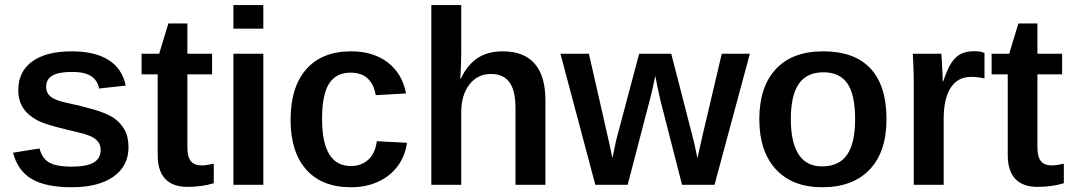

<svg xmlns="http://www.w3.org/2000/svg" viewBox="-20 -745 4319 774"><path d="M498 -151.4Q498 -75.7 437.5 -33Q377 9.8 269 9.8Q163.6 9.8 107.2 -23.9Q50.8 -57.6 32.7 -129.4L139.2 -146.5Q149.4 -106.9 178 -90.1Q206.5 -73.2 269 -73.2Q329.6 -73.2 357.7 -89.8Q385.7 -106.4 385.7 -140.6Q385.7 -168 364.3 -184.6Q342.8 -201.2 293 -211.9Q248.5 -222.2 217 -230.5Q185.5 -238.8 165 -245.8Q144.5 -252.9 131.8 -259.3Q94.2 -278.8 74 -308.6Q53.7 -338.4 53.7 -381.8Q53.7 -456.5 109.9 -497.3Q166 -538.1 270 -538.1Q361.8 -538.1 417.2 -503.4Q472.7 -468.8 486.8 -399.9L379.4 -388.2Q373 -421.4 347.2 -438.2Q321.3 -455.1 270 -455.1Q217.8 -455.1 191.9 -440.7Q166 -426.3 166 -394.5Q166 -370.1 184.1 -355.5Q202.1 -340.8 246.6 -331.1Q308.6 -317.9 358.9 -303.2Q409.2 -288.6 437 -270.5Q465.3 -251.5 481.7 -222.9Q498 -194.3 498 -151.4Z M841.8 -6.3Q793.9 8.3 734.9 8.3Q676.8 8.3 646.2 -23.7Q615.7 -55.7 615.7 -120.1V-445.3H550.8V-528.3H621.6L658.7 -650.4H735.4V-528.3H835V-445.3H735.4V-150.9Q735.4 -112.8 749.3 -95.5Q763.2 -78.1 793.9 -78.1Q809.6 -78.1 841.8 -85Z M1041.5 -724.6V-629.4H920.9V-724.6ZM1041.5 -528.3V0H920.9V-528.3Z M1394.5 9.8Q1277.8 9.8 1214.6 -61.3Q1151.4 -132.3 1151.4 -262.2Q1151.4 -394 1214.8 -466.1Q1278.3 -538.1 1395.5 -538.1Q1484.9 -538.1 1543.5 -492.9Q1602.1 -447.8 1616.7 -368.2L1494.6 -361.3Q1488.3 -402.8 1463.4 -427.5Q1438.5 -452.1 1393.1 -452.1Q1334 -452.1 1306.2 -407.2Q1278.3 -362.3 1278.3 -266.6Q1278.3 -170.4 1307.4 -123Q1336.4 -75.7 1394.5 -75.7Q1436 -75.7 1464.1 -100.6Q1492.2 -125.5 1499 -175.8L1620.6 -169.4Q1613.3 -115.7 1583 -75.2Q1552.7 -34.7 1504.4 -12.5Q1456.1 9.8 1394.5 9.8Z M1837.4 -427.7Q1865.2 -485.4 1906.5 -511.7Q1947.8 -538.1 2006.8 -538.1Q2091.3 -538.1 2135 -488.8Q2178.7 -439.5 2178.7 -340.8V0H2058.1V-309.1Q2058.1 -379.4 2033.9 -413.1Q2009.8 -446.8 1959 -446.8Q1904.8 -446.8 1872.1 -404.1Q1839.4 -361.3 1839.4 -292.5V0H1718.8V-724.6H1839.4V-529.8Q1839.4 -511.7 1838.6 -492.7Q1837.9 -473.6 1837.2 -457Q1836.4 -440.4 1835.4 -427.7Z M2598.6 -338.9 2510.3 0H2379.9L2239.3 -528.3H2354L2429.2 -198.2Q2434.1 -177.7 2439 -154.5Q2443.8 -131.3 2448.7 -107.4Q2454.1 -130.4 2458.5 -153.8Q2462.9 -177.2 2469.2 -199.7L2556.6 -528.3H2686L2770.5 -200.2Q2774.9 -184.1 2780.3 -160.9Q2785.6 -137.7 2791.5 -107.4Q2796.9 -130.9 2802.2 -154.8Q2807.6 -178.7 2812.5 -200.7L2889.6 -528.3H3002.9L2860.4 0H2729.5L2642.6 -339.4Q2639.2 -353.5 2633.8 -378.7Q2628.4 -403.8 2621.6 -439Q2616.7 -417.5 2611.1 -390.6Q2605.5 -363.8 2598.6 -338.9Z M3553.7 -264.6Q3553.7 -132.8 3485.8 -61.5Q3418 9.8 3294.9 9.8Q3174.3 9.8 3107.7 -62.5Q3041 -134.8 3041 -264.6Q3041 -395 3107.7 -466.6Q3174.3 -538.1 3297.9 -538.1Q3424.8 -538.1 3489.3 -468.8Q3553.7 -399.4 3553.7 -264.6ZM3427.2 -264.6Q3427.2 -363.8 3395.8 -408.7Q3364.3 -453.6 3299.8 -453.6Q3232.4 -453.6 3200.2 -407Q3168 -360.4 3168 -264.6Q3168 -170.9 3199.5 -122.6Q3231 -74.2 3293.9 -74.2Q3362.3 -74.2 3394.8 -121.3Q3427.2 -168.5 3427.2 -264.6Z M3784.2 -264.6V0H3663.6V-404.8Q3663.6 -442.9 3662.4 -472.4Q3661.1 -502 3659.7 -528.3H3774.9Q3775.9 -518.1 3776.6 -502Q3777.3 -485.8 3778.3 -468.8Q3779.3 -451.7 3779.8 -437.5Q3780.3 -423.3 3780.3 -417H3782.2Q3800.3 -469.7 3816.9 -494.1Q3833 -517.6 3854.5 -528.1Q3876 -538.6 3908.2 -538.6Q3932.1 -538.6 3948.7 -531.7V-428.7Q3921.4 -435.1 3894 -435.1Q3841.3 -435.1 3812.7 -391.6Q3784.2 -348.1 3784.2 -264.6Z M4268.6 -6.3Q4220.7 8.3 4161.6 8.3Q4103.5 8.3 4073 -23.7Q4042.5 -55.7 4042.5 -120.1V-445.3H3977.5V-528.3H4048.3L4085.4 -650.4H4162.1V-528.3H4261.7V-445.3H4162.1V-150.9Q4162.1 -112.8 4176 -95.5Q4189.9 -78.1 4220.7 -78.1Q4236.3 -78.1 4268.6 -85Z"/></svg>

Font: Arimo SemiBold
Style: Regular
Weight: 600
Designer: Steve Matteson
Foundry: Monotype Imaging Inc.
Version: Version 1.33